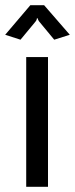

<svg xmlns="http://www.w3.org/2000/svg" viewBox="-41 -720 289 740"><path d="M144 0H60V-500H144ZM168 -567 110 -637Q105 -643 105 -649H101Q101 -643 96 -637L38 -567L-21 -586L76 -700H129L228 -586Z"/></svg>

Font: Electrolize
Style: Regular
Weight: 400
Designer: Valery Zaveryaev
Foundry: Cyreal (www.cyreal.org)
Version: Version 1.002